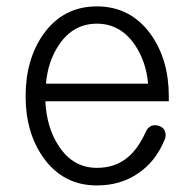

<svg xmlns="http://www.w3.org/2000/svg" viewBox="-20 -559 607 597"><path d="M432.6 -147.5Q409.2 -96.7 378.9 -71.3Q339.8 -37.1 281.2 -37.1Q207 -37.1 163.1 -104.5Q125 -161.1 121.1 -244.1H504.9V-259.8Q504.9 -374 448.2 -453.1Q385.7 -539.1 281.2 -539.1Q176.8 -539.1 115.2 -453.1Q59.6 -374 59.6 -259.8Q59.6 -146.5 115.2 -68.4Q176.8 17.6 281.2 17.6Q355.5 17.6 410.2 -20.5Q463.9 -56.6 492.2 -125Q498 -139.6 492.2 -152.3Q487.3 -163.1 475.6 -167Q462.9 -171.9 451.2 -168Q438.5 -162.1 432.6 -147.5ZM123 -298.8Q128.9 -370.1 165 -421.9Q209 -485.4 281.2 -485.4Q353.5 -485.4 398.4 -420.9Q434.6 -368.2 440.4 -298.8Z"/></svg>

Font: Gulim
Style: Regular
Weight: 400
Version: Version 2.21